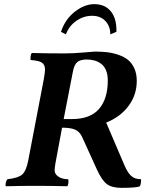

<svg xmlns="http://www.w3.org/2000/svg" viewBox="-20 -905 709 935"><path d="M335 -556.2 290 -325.2H331.1Q419.4 -325.2 462.2 -374.5Q504.9 -423.8 504.9 -513.2Q504.9 -542.5 495.8 -563.5Q486.8 -584.5 471.4 -595.2Q456.1 -606 439.2 -610.6Q422.4 -615.2 402.8 -615.2Q371.1 -615.2 356.2 -602.5Q341.3 -589.8 335 -556.2ZM282.2 -283.2 250 -109.9Q246.1 -87.9 246.1 -75.2Q246.1 -57.1 264.6 -44.7Q283.2 -32.2 312 -32.2Q314.5 -23.9 313 -13.9Q311.5 -3.9 308.1 2Q228 0 153.8 0H145Q83 0 8.8 2Q5.4 -3.4 8.3 -15.4Q11.2 -27.3 16.1 -32.2Q68.8 -38.1 88.1 -55.2Q107.4 -72.3 117.2 -122.1L193.8 -522Q199.2 -555.2 199.2 -565.9Q199.2 -589.8 184.1 -599.9Q168.9 -609.9 128.9 -612.8Q127.4 -621.1 129.4 -632.3Q131.3 -643.6 134.8 -647Q205.1 -645 276.9 -645H298.8Q336.4 -645 387.5 -649.4Q438.5 -653.8 441.9 -653.8Q475.1 -653.8 502.2 -650.6Q529.3 -647.5 557.1 -637.9Q585 -628.4 603.8 -613Q622.6 -597.7 634.3 -571.8Q646 -545.9 646 -511.2Q646 -441.9 605.2 -388.2Q564.5 -334.5 497.1 -308.1L586.9 -98.1Q601.6 -64 619.1 -48.1Q636.7 -32.2 667 -32.2Q667 -7.8 661.1 2Q646 9.8 571.8 9.8Q526.4 9.8 501.7 -7.6Q477.1 -24.9 452.1 -79.1L378.9 -240.2Q367.7 -263.2 346.7 -273.2Q325.7 -283.2 282.2 -283.2ZM546.9 -750 517.1 -737.8Q517.1 -777.8 492.9 -803Q468.8 -828.1 428.2 -828.1Q387.7 -828.1 352.3 -804Q316.9 -779.8 300.8 -737.8L276.9 -750Q297.4 -811.5 344.5 -848.1Q391.6 -884.8 439 -884.8Q491.7 -884.8 520.3 -849.1Q548.8 -813.5 546.9 -750Z"/></svg>

Font: Common Serif
Style: Bold Italic
Weight: 700
Italic angle: -12°
Designer: Philipp H. Poll, Khaled Hosny
Foundry: Stefan Peev, Context Ltd.
Version: Version 1.026